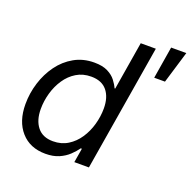

<svg xmlns="http://www.w3.org/2000/svg" viewBox="-135 -895 1034 1039"><g transform="rotate(20 382.0 -375.5)"><path d="M233.4 11.2Q144 11.2 92.3 -47.4Q40.5 -106 40.5 -205.1Q40.5 -268.1 59.3 -328.4Q78.1 -388.7 113.5 -437.3Q148.9 -485.8 199.7 -514.6Q250.5 -543.5 314.9 -543.5Q362.8 -543.5 392.6 -528.3Q422.4 -513.2 439.2 -491.2Q456.1 -469.2 464.4 -449.7H468.3L514.2 -727.5H601.1L480.5 0H396.5L410.2 -82H403.8Q388.2 -60.1 365.5 -38.6Q342.8 -17.1 310.3 -2.9Q277.8 11.2 233.4 11.2ZM248.5 -66.4Q296.9 -66.4 333.7 -89.4Q370.6 -112.3 396 -150.4Q421.4 -188.5 434.3 -234.6Q447.3 -280.8 447.3 -327.1Q447.3 -391.6 416.5 -429Q385.7 -466.3 325.2 -466.3Q277.3 -466.3 240.5 -443.8Q203.6 -421.4 178.5 -383.8Q153.3 -346.2 140.4 -300.5Q127.4 -254.9 127.4 -208.5Q127.4 -143.6 158.2 -105Q189 -66.4 248.5 -66.4ZM646.5 -577.1 676.8 -761.7H764.2L708.5 -577.1Z"/></g></svg>

Font: Inter 20pt
Style: Italic
Weight: 400
Italic angle: -9.3988°
Version: Version 4.001;git-66647c0bb